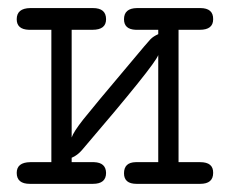

<svg xmlns="http://www.w3.org/2000/svg" viewBox="-20 -451 565 471"><path d="M21 -26.9Q21 -52.7 54.2 -53.2H106V-377.9H50.8Q21 -378.9 21 -403.8Q21 -430.7 54.2 -431.2H208Q240.2 -431.2 240.2 -403.8Q240.2 -377.9 207 -377.9Q207 -377.9 155.8 -377.9V-113.8Q160.6 -127.9 184.3 -158Q208 -188 303.2 -300.8Q342.3 -347.7 349.1 -354.7Q356 -361.8 368.2 -367.2V-377.9H313Q284.2 -378.9 284.2 -403.8Q284.2 -430.7 315.9 -431.2H471.2Q503.4 -431.2 502.9 -403.8Q502.9 -377.9 470.2 -377.9H418V-53.2H471.2Q503.4 -53.2 502.9 -26.9Q502.9 0 471.2 0H314.9Q284.2 0 284.2 -25.9Q284.2 -52.7 313 -53.2H368.2V-315.9Q359.4 -291 181.2 -83Q169.9 -69.8 155.8 -64V-53.2H210.9Q239.7 -52.2 240.2 -26.9Q240.2 0 208 0H53.2Q21 0 21 -26.9Z"/></svg>

Font: CMU Typewriter Text
Style: Light
Weight: 200
Version: Version 0.7.0